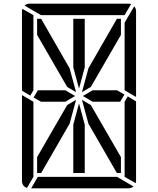

<svg xmlns="http://www.w3.org/2000/svg" viewBox="-20 -1020 856 1040"><path d="M472 -451 635 -169V-83H613L459 -350L424 -479ZM482 -531H614L654 -508L631 -469H482L429 -500ZM439 -345V-83H377V-345L408 -460ZM672 -498 717 -471V-41Q717 -32 715 -28L655 -62V-70V-82V-83V-134V-265V-450V-469ZM377 -655V-918H439V-655L408 -540ZM459 -650 613 -918H635V-831L472 -549L424 -521ZM144 -502 99 -529V-959Q99 -968 101 -972L161 -938V-928V-918V-866V-735V-548V-531ZM126 -2Q99 -12 99 -41V-500V-505L134 -485L152 -474L161 -469V-452V-265V-134V-83V-82V-72V-62ZM202 -938 113 -990Q125 -1000 140 -1000H408H676Q686 -1000 690 -998L655 -938H625H439H377ZM614 -62 703 -10Q691 0 676 0H408H149L185 -62H191H377H439ZM203 -83H181V-169L344 -451L392 -479L357 -350ZM334 -469H202L162 -492L185 -531H334L387 -500ZM717 -959V-500V-495L682 -515L664 -526L655 -531V-550V-735V-866V-897L707 -986Q717 -974 717 -959ZM181 -831V-918H203L357 -650L392 -521L344 -549Z"/></svg>

Font: DSEG14 Modern
Style: Light
Weight: 300
Designer: Keshikan(Twitter:@keshinomi_88pro)
Version: Version 0.46